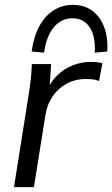

<svg xmlns="http://www.w3.org/2000/svg" viewBox="-20 -764 459 784"><path d="M37.1 0 97.6 -381.3Q102.6 -411.2 105.8 -442.1Q109.1 -472.9 110.1 -502.3H188.7L180.6 -379.7L165 -379.2Q181.9 -423.9 210.7 -453.2Q239.4 -482.5 276.2 -496.9Q312.9 -511.3 351.3 -511.3Q364.2 -511.3 375.7 -510.1Q387.1 -508.8 398.1 -506.3L384.4 -433.5Q372.1 -438.3 359.7 -439.8Q347.3 -441.3 331 -441.3Q286.2 -441.3 251.3 -421.9Q216.4 -402.5 194.3 -369.7Q172.3 -336.9 165.8 -296L118.5 0ZM160 -548.9 109.2 -553.8Q117.2 -613.3 139.9 -655.7Q162.5 -698.2 197.9 -721.1Q233.2 -744.1 278 -744.1Q323.3 -744.1 355.6 -720.9Q388 -697.7 404.6 -655.3Q421.3 -612.8 418.3 -553.8L367 -548.9Q370.6 -615.8 346.2 -652.6Q321.8 -689.3 275.6 -689.3Q229.9 -689.3 199.5 -652.6Q169.1 -615.8 160 -548.9Z"/></svg>

Font: Mulish ExtraLight
Style: Italic
Weight: 200
Italic angle: -9°
Designer: Vernon Adams
Foundry: Vernon Adams
Version: Version 3.603